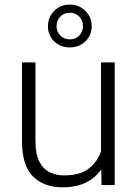

<svg xmlns="http://www.w3.org/2000/svg" viewBox="-20 -797 589 827"><path d="M417.5 0 416 -67.4Q391.6 -31.2 350.1 -10.7Q308.6 9.8 248 9.8Q170.4 9.8 122.6 -36.4Q74.7 -82.5 74.7 -190.4V-528.3H132.8V-189.5Q132.8 -133.3 149.4 -101.1Q166 -68.8 193.8 -55.2Q221.7 -41.5 254.9 -41.5Q324.7 -41.5 362.5 -71Q400.4 -100.6 415 -145.5V-528.3H474.1V0ZM186.5 -684.1Q186.5 -723.1 213.6 -750.2Q240.7 -777.3 280.8 -777.3Q320.3 -777.3 347.7 -750.2Q375 -723.1 375 -684.1Q375 -644.5 347.7 -618.7Q320.3 -592.8 280.8 -592.8Q240.7 -592.8 213.6 -618.7Q186.5 -644.5 186.5 -684.1ZM223.6 -684.1Q223.6 -660.6 239.7 -644Q255.9 -627.4 280.8 -627.4Q305.7 -627.4 321.5 -643.8Q337.4 -660.2 337.4 -684.1Q337.4 -708.5 321.5 -725.3Q305.7 -742.2 280.8 -742.2Q255.9 -742.2 239.7 -725.3Q223.6 -708.5 223.6 -684.1Z"/></svg>

Font: Vazirmatn RD UI FD ExtraLight
Style: Regular
Weight: 200
Designer: Saber Rastikerdar
Foundry: Saber Rastikerdar
Version: Version 33.003